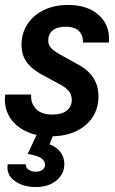

<svg xmlns="http://www.w3.org/2000/svg" viewBox="-20 -540 465 776"><path d="M185 11Q125 11 81.5 -11Q38 -33 16.5 -71Q-5 -109 1 -158H106Q103 -125 124.5 -101Q146 -77 192 -77Q230 -77 250 -93Q270 -109 270 -137Q270 -156 259 -170.5Q248 -185 224 -198L163 -231Q113 -256 90 -286Q67 -316 67 -358Q67 -406 91 -442.5Q115 -479 157.5 -499.5Q200 -520 255 -520Q335 -520 380.5 -478Q426 -436 420 -368H315Q317 -395 300 -413.5Q283 -432 245 -432Q211 -432 193 -417Q175 -402 175 -377Q175 -359 186 -346.5Q197 -334 224 -319L289 -283Q378 -238 378 -151Q378 -78 325 -33.5Q272 11 185 11ZM124 216Q74 216 39.5 191.5Q5 167 11 124H84Q83 136 94.5 145Q106 154 125 154Q141 154 151.5 146.5Q162 139 162 125Q162 111 147.5 100Q133 89 92 82L136 -12H203L180 43Q209 54 224.5 75Q240 96 240 123Q240 163 208 189.5Q176 216 124 216Z"/></svg>

Font: Instrument Sans SemiCondensed SemiBold Italic
Style: Regular
Weight: 600
Width: 4
Italic angle: -13°
Designer: Rodrigo Fuenzalida
Foundry: fragTYPE
Version: Version 1.000; ttfautohint (v1.8.4.7-5d5b);gftools[0.9.28]